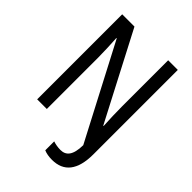

<svg xmlns="http://www.w3.org/2000/svg" viewBox="-257 -831 1140 1140"><g transform="rotate(45 313.0 -261.0)"><path d="M396 192C494 192 547 128 547 -5V-714H466V-327C466 -277 468 -219 471 -167H468L183 -714H80V0H161V-428C161 -478 158 -541 155 -590H158L466 -1C465 85 436 115 390 115C367 115 346 111 328 105V180C347 188 369 192 396 192Z"/></g></svg>

Font: Noto Sans Kannada Condensed
Style: Regular
Weight: 400
Width: 3
Designer: Jelle Bosma - Monotype Design Team
Foundry: Monotype Imaging Inc.
Version: Version 2.005